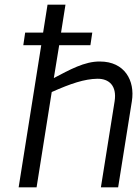

<svg xmlns="http://www.w3.org/2000/svg" viewBox="-20 -804 588 824"><path d="M60 0H137L202 -409C285 -446 343 -465 397 -466C448 -467 482 -436 472 -370L413 0H487L546 -370C560 -458 515 -540 409 -540C343 -541 278 -504 211 -469L234 -610H368L376 -664H242L261 -784H184L165 -664H88L80 -610H157Z"/></svg>

Font: Exo
Style: Regular Italic
Weight: 400
Designer: Natanael Gama
Version: Version 1.00